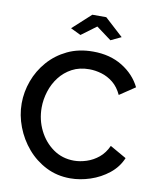

<svg xmlns="http://www.w3.org/2000/svg" viewBox="-98 -992 880 1073"><g transform="rotate(10 342.0 -455.0)"><path d="M35 -360Q35 -425 58 -488Q81 -551 125.5 -602Q170 -653 233.5 -683.5Q297 -714 379 -714Q475 -714 545 -671Q615 -628 649 -559L561 -500Q541 -543 510.5 -567.5Q480 -592 444.5 -602.5Q409 -613 375 -613Q319 -613 277 -590.5Q235 -568 206.5 -531Q178 -494 163.5 -448Q149 -402 149 -356Q149 -287 178.5 -227.5Q208 -168 259.5 -131.5Q311 -95 378 -95Q412 -95 449 -107Q486 -119 517 -144.5Q548 -170 567 -212L660 -159Q638 -106 591.5 -69Q545 -32 487.5 -13Q430 6 374 6Q299 6 237 -25.5Q175 -57 130 -109.5Q85 -162 60 -227.5Q35 -293 35 -360ZM234 -821 338 -916H417L521 -821L462 -793L377 -856L292 -793Z"/></g></svg>

Font: Raleway SemiBold
Style: Regular
Weight: 600
Designer: Matt McInerney, Pablo Impallari, Rodrigo Fuenzalida
Foundry: Matt McInerney, Pablo Impallari, Rodrigo Fuenzalida
Version: Version 4.026